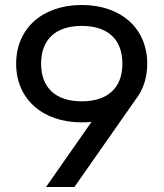

<svg xmlns="http://www.w3.org/2000/svg" viewBox="-20 -746 653 766"><path d="M276.9 0 520.5 -348.1C550.8 -386.7 567.4 -435.5 567.4 -491.7C567.4 -632.3 463.4 -726.1 306.2 -726.1C148.9 -726.1 44.4 -632.3 44.4 -491.7C44.4 -351.6 148.9 -257.8 306.2 -257.8C319.8 -257.8 332.5 -258.3 345.2 -259.8L163.6 0ZM306.2 -642.6C410.2 -642.6 468.3 -588.9 468.3 -491.7C468.3 -396 410.2 -341.8 306.2 -341.8C202.1 -341.8 144 -396 144 -491.7C144 -588.9 202.1 -642.6 306.2 -642.6Z"/></svg>

Font: Winston
Style: Regular
Weight: 400
Designer: Vernon Adams, Kim Jin-seong, David Berlow, Cristiano Sobral
Foundry: The Winston Project Authors
Version: Version 3.004